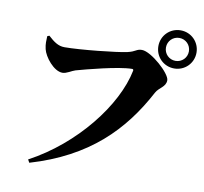

<svg xmlns="http://www.w3.org/2000/svg" viewBox="-95 -961 1190 1121"><g transform="rotate(10 500.0 -400.5)"><path d="M140 39 150 57C489 -43 674 -233 802 -474C819 -506 860 -517 860 -557C860 -597 739 -706 684 -706C651 -706 651 -690 602 -679C545 -666 327 -643 235 -643C197 -643 170 -664 137 -694L125 -689C124 -663 122 -643 129 -613C139 -569 197 -494 249 -494C274 -494 301 -515 322 -521C379 -537 567 -587 647 -587C652 -587 655 -583 654 -578C612 -366 406 -103 140 39ZM887 -632C950 -632 1000 -682 1000 -745C1000 -808 950 -858 887 -858C824 -858 774 -808 774 -745C774 -682 824 -632 887 -632ZM887 -677C849 -677 819 -707 819 -745C819 -783 849 -813 887 -813C925 -813 955 -783 955 -745C955 -707 925 -677 887 -677Z"/></g></svg>

Font: GenKiMin2 TW H
Style: Regular
Weight: 900
Version: Version 2.100;PS 2.1;hotconv 16.6.51;makeotf.lib2.5.65220 DE